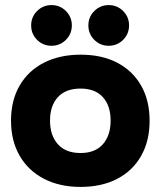

<svg xmlns="http://www.w3.org/2000/svg" viewBox="-20 -725 632 755"><path d="M296.7 10Q214.2 10 152.5 -22.1Q90.8 -54.2 57.1 -112.9Q23.3 -171.7 23.3 -250.8Q23.3 -330 57.1 -388.3Q90.8 -446.7 152.5 -478.3Q214.2 -510 297.5 -510Q380.8 -510 441.2 -478.3Q501.7 -446.7 535 -388.3Q568.3 -330 568.3 -250Q568.3 -170.8 535 -112.1Q501.7 -53.3 440.8 -21.7Q380 10 296.7 10ZM296.7 -123.3Q354.2 -123.3 384.6 -157.9Q415 -192.5 415 -250.8Q415 -309.2 384.6 -342.9Q354.2 -376.7 296.7 -376.7Q238.3 -376.7 207.5 -342.9Q176.7 -309.2 176.7 -250.8Q176.7 -192.5 207.5 -157.9Q238.3 -123.3 296.7 -123.3ZM407.5 -545Q374.2 -545 350.8 -568.3Q327.5 -591.7 327.5 -625Q327.5 -658.3 350.8 -681.7Q374.2 -705 407.5 -705Q440.8 -705 464.2 -681.7Q487.5 -658.3 487.5 -625Q487.5 -591.7 464.2 -568.3Q440.8 -545 407.5 -545ZM182.5 -545Q149.2 -545 125.8 -568.3Q102.5 -591.7 102.5 -625Q102.5 -658.3 125.8 -681.7Q149.2 -705 182.5 -705Q215.8 -705 239.2 -681.7Q262.5 -658.3 262.5 -625Q262.5 -591.7 239.2 -568.3Q215.8 -545 182.5 -545Z"/></svg>

Font: Funnel Display ExtraBold
Style: Regular
Weight: 800
Designer: NORD ID, Kristian Moeller
Foundry: Dicotype
Version: Version 1.000